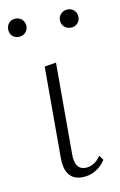

<svg xmlns="http://www.w3.org/2000/svg" viewBox="-80 -636 426 683"><g transform="rotate(-10 133.0 -294.5)"><path d="M161 4Q130 4 114 -16.5Q98 -37 98 -76V-407L140 -414V-82Q140 -55 149.5 -41Q159 -27 179 -27Q194 -27 208.5 -35.5Q223 -44 234 -61L246 -44Q232 -22 210 -9Q188 4 161 4ZM26 -527Q11 -527 2 -536Q-7 -545 -7 -560Q-7 -574 2 -583.5Q11 -593 26 -593Q40 -593 49.5 -583.5Q59 -574 59 -560Q59 -546 49.5 -536.5Q40 -527 26 -527ZM214 -527Q200 -527 190 -536Q180 -545 180 -560Q180 -574 190 -583.5Q200 -593 214 -593Q228 -593 237.5 -583.5Q247 -574 247 -560Q247 -546 237.5 -536.5Q228 -527 214 -527Z"/></g></svg>

Font: Ysabeau Office ExtraLight
Style: Regular
Weight: 250
Designer: Christian Thalmann (Catharsis Fonts)
Version: Version 2.001;gftools[0.9.30]; featfreeze: tnum,lnum,ss02